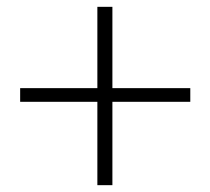

<svg xmlns="http://www.w3.org/2000/svg" viewBox="-20 -637 615 562"><path d="M537 -339V-379H309V-617H265V-379H39V-339H265V-95H309V-339Z"/></svg>

Font: Noto Serif KR Light
Style: Regular
Weight: 300
Designer: Ryoko NISHIZUKA 西塚涼子 (kana & ideographs); Frank Grießhammer (Latin, Greek & Cyrillic); Wenlong ZHANG 张文龙 (bopomofo); San
Foundry: Adobe
Version: Version 2.001;hotconv 1.1.0;makeotfexe 2.6.0